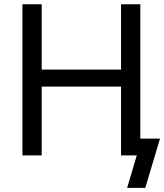

<svg xmlns="http://www.w3.org/2000/svg" viewBox="-20 -748 790 924"><path d="M87.9 0V-727.5H180.7V-413.1H562.5V-727.5H655.3V0H562.5V-331.1H180.7V0ZM591.8 156.2 638.2 0H606.4V-81.1H750L679.2 156.2Z"/></svg>

Font: Adwaita Sans
Style: Regular
Weight: 400
Designer: Rasmus Andersson
Foundry: rsms
Version: Version 4.001;git-9221beed3